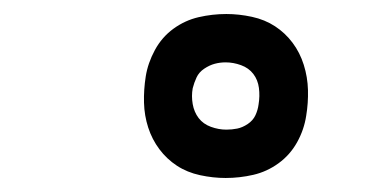

<svg xmlns="http://www.w3.org/2000/svg" viewBox="-20 -794 540 274"><path d="M302 -540Q284 -540 265.5 -544Q247 -548 232.5 -557.5Q218 -567 207.5 -581Q197 -595 191.5 -612Q186 -629 185.5 -647.5Q185 -666 188 -685Q191 -704 201 -722.5Q211 -741 227.5 -753Q244 -765 263.5 -769.5Q283 -774 303 -774Q321 -774 339.5 -770Q358 -766 372.5 -756.5Q387 -747 397.5 -733Q408 -719 413.5 -701.5Q419 -684 419.5 -665.5Q420 -647 417 -629Q414 -609 404 -591Q394 -573 377.5 -561Q361 -549 341.5 -544.5Q322 -540 302 -540ZM303 -609Q311 -609 318.5 -610.5Q326 -612 333.5 -617Q341 -622 344.5 -629.5Q348 -637 349 -645Q351 -657 349.5 -668.5Q348 -680 341.5 -688.5Q335 -697 324 -701Q313 -705 302 -705Q294 -705 286.5 -703Q279 -701 271.5 -696Q264 -691 260.5 -683.5Q257 -676 255 -668Q253 -657 255 -645.5Q257 -634 263.5 -625.5Q270 -617 281 -613Q292 -609 303 -609Z"/></svg>

Font: Iosevka Term Oblique
Style: Regular
Weight: 400
Italic angle: -9°
Monospace: yes
Designer: Belleve Invis
Foundry: Belleve Invis
Version: Version 31.4.0